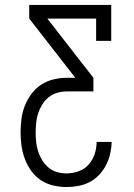

<svg xmlns="http://www.w3.org/2000/svg" viewBox="-20 -540 540 775"><path d="M248 215Q221 215 194 208.5Q167 202 144.5 187Q122 172 106 149.5Q90 127 80.5 102Q71 77 67 49.5Q63 22 63 -5Q63 -32 66.5 -59.5Q70 -87 80 -112.5Q90 -138 106.5 -160.5Q123 -183 146 -198Q169 -213 196 -219.5Q223 -226 250 -226H284L98 -465V-520H429V-375H368V-465H171L357 -226V-171H250Q230 -171 211 -165.5Q192 -160 176.5 -147.5Q161 -135 150.5 -118Q140 -101 134 -82.5Q128 -64 126 -44.5Q124 -25 124 -5Q124 15 126 34Q128 53 134 71.5Q140 90 150.5 107Q161 124 176 136.5Q191 149 210 154.5Q229 160 248 160Q273 160 297 151.5Q321 143 337.5 124.5Q354 106 362 82Q370 58 370 33H431Q430 58 424.5 81.5Q419 105 408 126.5Q397 148 380 166Q363 184 341.5 195Q320 206 296 210.5Q272 215 248 215Z"/></svg>

Font: Iosevka Curly Slab Light
Style: Regular
Weight: 300
Monospace: yes
Designer: Belleve Invis
Foundry: Belleve Invis
Version: Version 22.1.2; ttfautohint (v1.8.4)